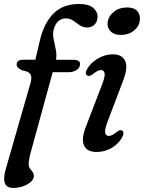

<svg xmlns="http://www.w3.org/2000/svg" viewBox="-26 -734 705 940"><path d="M55.5 -418Q55.5 -441.5 87.5 -441.5H147L168.5 -532.5Q188.5 -620 235.2 -667.2Q282 -714.5 361.5 -714.5Q408 -714.5 429.8 -696Q451.5 -677.5 451.5 -653.5Q451.5 -629 437.5 -614.2Q423.5 -599.5 400.5 -599.5Q380 -599.5 363.8 -610.8Q347.5 -622 332 -633Q316.5 -644 297 -644Q273 -644 257.5 -628.5Q242 -613 236 -586Q231.5 -565.5 236.8 -541.2Q242 -517 247.2 -491.2Q252.5 -465.5 248 -441.5L334.5 -441Q366 -441 366 -420Q366 -403.5 349.8 -392Q333.5 -380.5 310.5 -380.5H232L121 24.5Q114.5 50 114.5 70.5Q114.5 83 120.8 91.2Q127 99.5 133.2 107.2Q139.5 115 139.5 127Q139.5 143 124.8 156.5Q110 170 86.8 178Q63.5 186 38 186Q-24.5 186 2.5 92.5L123.5 -328Q131.5 -356.5 123 -370.5Q114.5 -384.5 83 -389.5Q55.5 -401.5 55.5 -418ZM565 -563Q532.5 -563 515.2 -580.8Q498 -598.5 501 -624Q504 -653.5 530.5 -675.5Q557 -697.5 597 -697.5Q630.5 -697.5 646.2 -679.5Q662 -661.5 658.5 -634.5Q655.5 -605 629.5 -584Q603.5 -563 565 -563ZM500.5 -138Q486 -99.5 489 -84Q492 -68.5 507.5 -68.5Q521.5 -68.5 545 -87.5Q561.5 -101 571.5 -95Q585.5 -86.5 571 -60Q554 -29.5 520.5 -9.8Q487 10 447 10Q399.5 10 385.2 -22Q371 -54 395 -115L473.5 -319.5Q489 -359.5 486.2 -375.2Q483.5 -391 468 -391Q453 -391 429.5 -371.5Q412 -358.5 402 -363.5Q386.5 -372.5 402 -398.5Q420 -428.5 454.5 -448.2Q489 -468 527 -468Q571 -468 586.5 -436Q602 -404 576.5 -338.5Z"/></svg>

Font: Fraunces 9pt Soft
Style: Italic
Weight: 400
Italic angle: -16°
Version: Version 1.000;[0bf87f6ff]